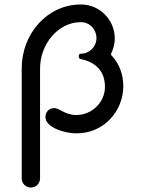

<svg xmlns="http://www.w3.org/2000/svg" viewBox="-20 -576 634 858"><path d="M77 221C77 244 95 262 118 262C141 262 159 244 159 221V-270C159 -379 240 -477 341 -477C381 -477 411 -445 411 -406C411 -367 380 -336 341 -336C335 -336 332 -332 332 -324C332 -319 334 -313 341 -312C380 -304 449 -279 449 -188C449 -119 391 -62 321 -62C271 -62 245 -93 223 -93C198 -93 183 -74 183 -53C183 -6 270 20 321 20C448 20 531 -83 531 -191C531 -239 516 -289 477 -330C477 -331 476 -331 476 -335C487 -358 493 -381 493 -404C493 -484 429 -556 341 -556C193 -556 77 -427 77 -270Z"/></svg>

Font: Fabada
Style: Regular
Weight: 400
Designer: deFharo
Foundry: deFharo.com
Version: Version 4.000 2011 initial release